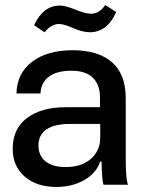

<svg xmlns="http://www.w3.org/2000/svg" viewBox="-20 -739 589 768"><path d="M205.1 8.8Q126.5 8.8 78.6 -33Q30.8 -74.7 30.8 -143.1Q30.8 -224.6 88.4 -267.3Q146 -310.1 242.2 -310.1H379.9V-350.1Q379.9 -399.4 351.8 -427.7Q323.7 -456.1 265.1 -456.1Q206.5 -456.1 174.8 -431.6Q143.1 -407.2 142.1 -365.2H45.9Q47.4 -445.3 107.9 -491.7Q168.5 -538.1 271 -538.1Q372.1 -538.1 427.5 -490.5Q482.9 -442.9 482.9 -346.2V-107.9Q482.9 -19.5 492.2 0H394Q387.7 -17.6 386.2 -92.8H380.9Q365.2 -46.4 317.1 -18.8Q269 8.8 205.1 8.8ZM116.2 -638.2Q152.8 -716.8 220.2 -716.8Q243.2 -716.3 282.5 -700.2Q321.8 -684.1 344.2 -684.1Q377.9 -684.1 400.9 -719.2L444.8 -690.9Q408.7 -609.9 338.9 -609.9Q310.1 -610.4 273.2 -626.5Q236.3 -642.6 216.8 -643.1Q185.1 -643.1 158.2 -609.9ZM133.8 -157.2Q133.8 -116.2 162.1 -93.5Q190.4 -70.8 243.2 -70.8Q305.7 -70.8 343.3 -103.3Q380.9 -135.7 380.9 -189V-243.2H258.8Q198.2 -243.2 166 -221.4Q133.8 -199.7 133.8 -157.2Z"/></svg>

Font: Lumene Sans Medium
Style: Regular
Weight: 500
Designer: Deni Anggara
Version: Version 1.003;Glyphs 3.1.2 (3151)